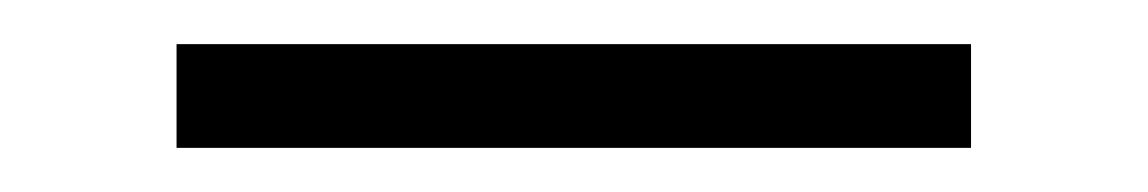

<svg xmlns="http://www.w3.org/2000/svg" viewBox="-20 -344 520 87"><path d="M60 -324H420V-277H60Z"/></svg>

Font: Krub Light
Style: Regular
Weight: 300
Designer: Ekaluck Peanpanawate
Foundry: Cadson Demak Co.,Ltd.
Version: Version 1.000; ttfautohint (v1.6)